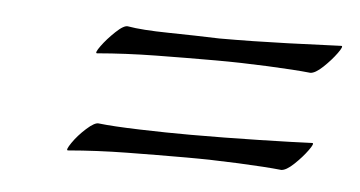

<svg xmlns="http://www.w3.org/2000/svg" viewBox="-28 -320 439 234"><g transform="rotate(5 191.5 -203.0)"><path d="M347 -245Q328 -247 294.5 -248.5Q261 -250 231 -250Q195 -250 158 -249.5Q121 -249 86 -246Q83 -246 89.5 -255Q96 -264 106 -273.5Q116 -283 121 -282Q138 -279 171 -278.5Q204 -278 233 -277Q274 -277 317 -278.5Q360 -280 382 -281Q385 -281 378.5 -272Q372 -263 362.5 -254Q353 -245 347 -245ZM322 -124Q303 -126 269.5 -127.5Q236 -129 206 -129Q170 -129 133 -128.5Q96 -128 61 -125Q58 -125 64.5 -134.5Q71 -144 81 -153Q91 -162 96 -161Q113 -159 146 -158Q179 -157 208 -157Q249 -157 292 -158Q335 -159 357 -160Q360 -160 353.5 -151Q347 -142 337.5 -133Q328 -124 322 -124Z"/></g></svg>

Font: Italianno
Style: Regular
Weight: 400
Designer: Robert E. Leuschke
Foundry: Robert E. Leuschke
Version: Version 1.100; ttfautohint (v1.8.3)